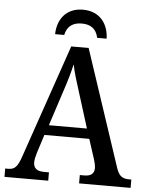

<svg xmlns="http://www.w3.org/2000/svg" viewBox="-60 -961 788 1010"><g transform="rotate(5 334.0 -456.0)"><path d="M202 -771H250C260 -819 292 -839 337 -839C383 -839 414 -819 424 -771H474C472 -846 429 -912 337 -912C246 -912 203 -846 202 -771ZM2 0H233V-44H207C168 -44 151 -60 151 -90C151 -104 156 -125 161 -141L192 -238H429L463 -133C468 -117 472 -100 472 -87C472 -58 454 -44 420 -44H396V0H668V-44H657C621 -44 603 -56 589 -97L384 -714H292L88 -121C67 -58 52 -44 17 -44H2ZM211 -291 273 -481C291 -535 303 -577 313 -621C322 -577 337 -529 355 -473L412 -291Z"/></g></svg>

Font: Noto Serif SemiCondensed Medium
Style: Regular
Weight: 500
Width: 4
Designer: Monotype Design Team
Foundry: Monotype Imaging Inc.
Version: Version 2.014